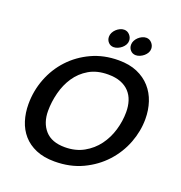

<svg xmlns="http://www.w3.org/2000/svg" viewBox="-149 -970 1046 1110"><g transform="rotate(20 374.0 -415.0)"><path d="M458 -665Q524 -665 572.5 -644Q621 -623 653.5 -586.5Q686 -550 702 -501.5Q718 -453 718 -398Q718 -323 690 -250Q662 -177 608.5 -118.5Q555 -60 479 -24Q403 12 307 12Q241 12 193 -8.5Q145 -29 114 -64.5Q83 -100 68 -147.5Q53 -195 53 -249Q53 -331 82 -406Q111 -481 164.5 -538.5Q218 -596 292.5 -630.5Q367 -665 458 -665ZM357 -774Q357 -787 363 -799Q369 -811 379 -820.5Q389 -830 401.5 -836Q414 -842 427 -842Q447 -842 461 -826.5Q475 -811 475 -791Q475 -778 468.5 -766.5Q462 -755 451.5 -746Q441 -737 428 -731.5Q415 -726 403 -726Q383 -726 370 -740Q357 -754 357 -774ZM493 -774Q493 -787 499 -799Q505 -811 515 -820.5Q525 -830 537.5 -836Q550 -842 563 -842Q583 -842 597 -826.5Q611 -811 611 -791Q611 -778 604.5 -766.5Q598 -755 587.5 -746Q577 -737 564 -731.5Q551 -726 539 -726Q519 -726 506 -740Q493 -754 493 -774ZM173 -251Q173 -177 213.5 -131.5Q254 -86 335 -86Q401 -86 451 -114Q501 -142 534 -186.5Q567 -231 583.5 -286.5Q600 -342 600 -398Q600 -435 590 -466Q580 -497 559 -519.5Q538 -542 506 -554.5Q474 -567 429 -567Q360 -567 311.5 -538.5Q263 -510 232.5 -464.5Q202 -419 187.5 -362.5Q173 -306 173 -251Z"/></g></svg>

Font: Quattrocento Sans
Style: Bold Italic
Weight: 700
Designer: Pablo Impallari
Foundry: Pablo Impallari, Igino Marini, Brenda Gallo
Version: Version 2.000